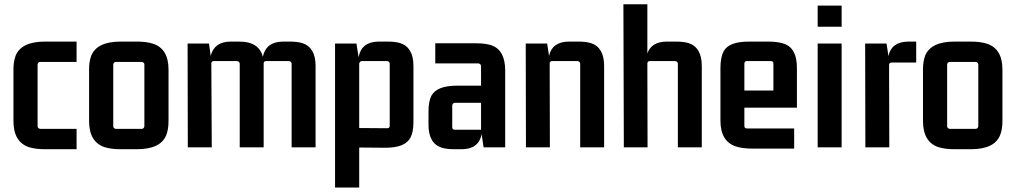

<svg xmlns="http://www.w3.org/2000/svg" viewBox="-20 -679 4683 885"><path d="M333 8.8V-85H165Q154.3 -86.9 153.3 -96.7V-382.8Q155.3 -392.6 165 -393.6H333V-487.3H187.5Q78.1 -487.3 51.8 -421.9Q42 -395.5 42 -358.4V-121.1Q42 -25.4 112.3 -1Q142.6 8.8 187.5 8.8Z M633.8 -393.6Q644.5 -391.6 645.5 -382.8V-96.7Q643.6 -85.9 633.8 -85H513.7Q502.9 -86.9 502 -96.7V-382.8Q503.9 -392.6 513.7 -393.6ZM390.6 -121.1Q390.6 -25.4 460.9 -1Q491.2 8.8 536.1 8.8H611.3Q719.7 8.8 746.1 -55.7Q756.8 -82 756.8 -121.1V-358.4Q756.8 -454.1 685.5 -477.5Q655.3 -487.3 611.3 -487.3H536.1Q426.8 -487.3 400.4 -421.9Q390.6 -395.5 390.6 -358.4Z M1042 -487.3Q966.8 -486.3 951.2 -420.9L943.4 -478.5H844.7L845.7 0H956.1L954.1 -385.7Q954.1 -397.5 965.8 -397.5H1073.2Q1084 -395.5 1085 -385.7V0H1195.3V-375V-384.8V-385.7Q1195.3 -397.5 1207 -397.5H1312.5Q1323.2 -395.5 1324.2 -385.7V0H1434.6V-375Q1434.6 -460.9 1373 -480.5Q1349.6 -487.3 1316.4 -487.3H1283.2Q1206.1 -486.3 1191.4 -417Q1176.8 -478.5 1104.5 -486.3Q1090.8 -487.3 1077.1 -487.3Z M1635.7 185.5V1L1753.9 2Q1847.7 2.9 1872.1 -44.9Q1885.7 -71.3 1885.7 -116.2V-375Q1885.7 -460.9 1824.2 -480.5Q1800.8 -487.3 1767.6 -487.3H1722.7Q1645.5 -485.4 1632.8 -415L1623 -478.5H1524.4V185.5ZM1635.7 -385.7Q1637.7 -396.5 1647.5 -397.5H1764.6Q1775.4 -395.5 1776.4 -385.7V-99.6Q1776.4 -87.9 1764.6 -87.9L1635.7 -88.9Z M2197.3 -81.1H2076.2Q2064.5 -81.1 2064.5 -92.8V-193.4Q2066.4 -204.1 2076.2 -205.1H2197.3ZM2110.4 8.8Q2186.5 7.8 2200.2 -60.5L2209 0H2308.6V-354.5Q2308.6 -446.3 2247.1 -469.7Q2218.8 -479.5 2173.8 -479.5H1986.3V-386.7H2185.5Q2196.3 -384.8 2197.3 -375V-284.2H2086.9Q1994.1 -284.2 1968.8 -238.3Q1955.1 -211.9 1955.1 -166V-103.5Q1955.1 -17.6 2016.6 2Q2040 8.8 2073.2 8.8Z M2601.6 -487.3Q2524.4 -486.3 2510.7 -420.9L2502 -478.5H2403.3L2404.3 0H2514.6L2513.7 -385.7Q2513.7 -397.5 2525.4 -397.5H2642.6Q2653.3 -395.5 2654.3 -385.7V0H2764.6V-375Q2764.6 -460.9 2703.1 -480.5Q2679.7 -487.3 2646.5 -487.3Z M3051.8 -487.3Q2982.4 -486.3 2963.9 -432.6V-659.2H2853.5L2855.5 0H2964.8L2963.9 -385.7Q2963.9 -397.5 2975.6 -397.5H3092.8Q3103.5 -395.5 3104.5 -385.7V0H3214.8V-375Q3214.8 -460.9 3153.3 -480.5Q3129.9 -487.3 3096.7 -487.3Z M3640.6 5.9V-86.9H3422.9Q3411.1 -86.9 3411.1 -98.6V-182.6H3653.3V-365.2Q3653.3 -450.2 3603.5 -473.6Q3573.2 -487.3 3521.5 -487.3H3430.7Q3339.8 -487.3 3315.4 -442.4Q3300.8 -414.1 3300.8 -365.2V-123Q3300.8 -27.3 3372.1 -3.9Q3402.3 5.9 3446.3 5.9ZM3411.1 -385.7Q3411.1 -397.5 3422.9 -397.5H3533.2Q3544.9 -397.5 3544.9 -385.7V-261.7H3411.1Z M3859.4 0V-478.5H3749V0ZM3859.4 -555.7V-653.3H3749V-555.7Z M4166 -487.3Q4088.9 -486.3 4075.2 -420.9L4066.4 -478.5H3967.8L3968.8 0H4079.1L4078.1 -378.9Q4078.1 -390.6 4089.8 -390.6H4203.1V-487.3Z M4477.5 -393.6Q4488.3 -391.6 4489.3 -382.8V-96.7Q4487.3 -85.9 4477.5 -85H4357.4Q4346.7 -86.9 4345.7 -96.7V-382.8Q4347.7 -392.6 4357.4 -393.6ZM4234.4 -121.1Q4234.4 -25.4 4304.7 -1Q4335 8.8 4379.9 8.8H4455.1Q4563.5 8.8 4589.8 -55.7Q4600.6 -82 4600.6 -121.1V-358.4Q4600.6 -454.1 4529.3 -477.5Q4499 -487.3 4455.1 -487.3H4379.9Q4270.5 -487.3 4244.1 -421.9Q4234.4 -395.5 4234.4 -358.4Z"/></svg>

Font: Gemunu Libre
Style: Bold
Weight: 700
Designer: Pushpananda Ekanayake, Sol Matas, Kosala Senevirathne
Foundry: Mooniak
Version: Version 1.001